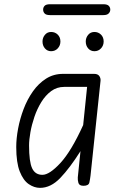

<svg xmlns="http://www.w3.org/2000/svg" viewBox="-20 -898 571 928"><path d="M173.5 10Q145.5 10 119 -8Q92.5 -26 75.5 -69Q58.5 -112 58.5 -187.5Q58.5 -228.5 67.5 -276.5Q76.5 -324.5 94.2 -371.2Q112 -418 139.2 -456.5Q166.5 -495 202.8 -518Q239 -541 285 -541H435Q452.5 -541 459.8 -530.8Q467 -520.5 466 -508L417.5 -49Q415.5 -32.5 412 -16.2Q408.5 0 383.5 0Q363 0 359 -14Q355 -28 356 -40.5L369 -167.5Q317.5 -86 271.5 -38Q225.5 10 173.5 10ZM185 -53Q219 -53 271.8 -110Q324.5 -167 382 -293.5L401 -478H290Q255 -478 227.5 -457.8Q200 -437.5 179.8 -404.8Q159.5 -372 146.5 -333.8Q133.5 -295.5 127 -259Q120.5 -222.5 120.5 -195Q120.5 -116.5 135.2 -84.8Q150 -53 185 -53ZM436.5 -650.5Q418 -650.5 406.2 -664Q394.5 -677.5 394.5 -697.5Q394.5 -715.5 406 -729.5Q417.5 -743.5 436.5 -743.5Q455 -743.5 468 -730.8Q481 -718 481 -697.5Q481 -678 468.2 -664.2Q455.5 -650.5 436.5 -650.5ZM227 -650.5Q209 -650.5 197.2 -664Q185.5 -677.5 185.5 -697.5Q185.5 -715.5 197 -729.5Q208.5 -743.5 227 -743.5Q246 -743.5 259 -730.8Q272 -718 272 -697.5Q272 -678 259.2 -664.2Q246.5 -650.5 227 -650.5ZM221.5 -825Q203 -825 195.8 -832.8Q188.5 -840.5 188.5 -851.5Q188.5 -862.5 195.8 -870Q203 -877.5 221.5 -877.5H480Q498 -877.5 505.5 -870Q513 -862.5 513 -851.5Q513 -841 505.2 -833Q497.5 -825 480 -825Z"/></svg>

Font: Edu NSW ACT Hand Pre
Style: Regular
Weight: 400
Designer: Tina and Corey Anderson, Eben Sorkin, Mirko Velimirovic
Foundry: Sorkin Type Co.
Version: Version 2.000